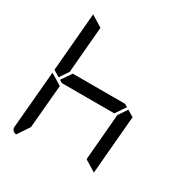

<svg xmlns="http://www.w3.org/2000/svg" viewBox="-213 -1128 1242 1295"><g transform="rotate(30 408.0 -480.5)"><path d="M149 -477 100 -507 139 -959V-961L227 -907L196 -546ZM650 -533 596 -454H188L166 -467L220 -546H628ZM666 -523 716 -493 677 -41V-39L589 -93L620 -454ZM94 0Q78 -1 67.5 -12.5Q57 -24 59 -41L98 -483L186 -430L156 -93Z"/></g></svg>

Font: DSEG7 Modern
Style: Italic
Weight: 400
Italic angle: -5°
Designer: Keshikan(Twitter:@keshinomi_88pro)
Version: Version 0.46